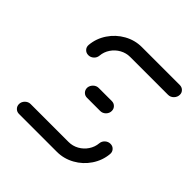

<svg xmlns="http://www.w3.org/2000/svg" viewBox="-146 -631 742 742"><g transform="rotate(45 225.5 -259.5)"><path d="M395.2 -168.5Q407.4 -168.5 415.2 -160Q423 -151.5 421.9 -139.3Q418.5 -101.5 397 -69.4Q375.6 -37.4 341.9 -18.7Q308.1 0 270.4 0H63.3Q51.9 0 44.1 -7.8Q36.3 -15.6 36.3 -27Q36.3 -39.6 45.9 -49.3Q55.6 -58.9 68.1 -58.9H275.6Q297.4 -58.9 316.9 -69.6Q336.3 -80.4 348.7 -98.9Q361.1 -117.4 363 -139.3Q364.1 -151.5 373.5 -160Q383 -168.5 395.2 -168.5ZM308.9 -261.9Q308.9 -248.9 299.4 -239.4Q290 -230 277 -230H205.2Q193 -230 185.2 -238.5Q177.4 -247 178.1 -259.3Q179.6 -271.5 188.9 -280.2Q198.1 -288.9 210.4 -288.9H281.9Q293.3 -288.9 301.1 -281.1Q308.9 -273.3 308.9 -261.9ZM92.2 -350Q80 -350 72 -358.5Q64.1 -367 65.2 -379.3Q68.5 -417 90 -449.1Q111.5 -481.1 145 -499.8Q178.5 -518.5 216.3 -518.5H423.7Q435.2 -518.5 443 -510.9Q450.7 -503.3 450.7 -492.6Q450.7 -479.3 441.1 -469.4Q431.5 -459.6 418.5 -459.6H211.5Q189.6 -459.6 170.2 -448.9Q150.7 -438.1 138.3 -419.6Q125.9 -401.1 124.1 -379.3Q123 -367 113.7 -358.5Q104.4 -350 92.2 -350Z"/></g></svg>

Font: 26F Galaxy Sans Medium
Style: Italic
Weight: 500
Italic angle: -5°
Designer: C₂₉H₂₅N₃O₅
Version: Version 1.200